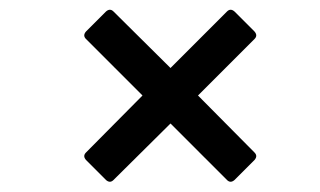

<svg xmlns="http://www.w3.org/2000/svg" viewBox="-20 -492 640 384"><path d="M192 -132 152 -172Q145 -180 152 -187L265 -301L152 -414Q145 -421 152 -429L192 -469Q200 -476 207 -469L321 -356L434 -469Q441 -476 449 -469L489 -429Q496 -421 489 -414L376 -301L489 -187Q496 -180 489 -172L449 -132Q441 -125 434 -132L321 -245L207 -132Q200 -125 192 -132Z"/></svg>

Font: Sofia Sans Medium
Style: Italic
Weight: 500
Italic angle: -9°
Version: Version 4.101